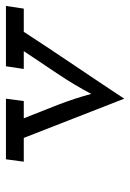

<svg xmlns="http://www.w3.org/2000/svg" viewBox="84 -499 438 646"><g transform="rotate(-90 303.0 -176.0)"><path d="M90 -375 82 -315H162Q195 -230 228 -146Q261 -62 294 23Q350 -62 406.5 -145.5Q463 -229 519 -315H597L606 -375H403L394 -315H454Q415 -257 377 -200Q339 -143 310 -88Q295 -144 273 -201Q251 -258 228 -315H286L294 -375Z"/></g></svg>

Font: Josefin Slab Thin SemiBold
Style: Italic
Weight: 600
Italic angle: -12°
Version: Version 2.000